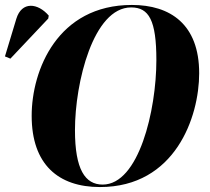

<svg xmlns="http://www.w3.org/2000/svg" viewBox="-67 -745 847 776"><path d="M337 11C641 11 738 -272 738 -449C738 -647 621 -725 466 -725C166 -725 61 -462 61 -277C61 -80 169 11 337 11ZM-25 -508 128 -670 130 -682C86 -733 21 -741 -1 -669L-47 -517ZM348 1C277 1 236 -60 236 -219C236 -411 310 -715 463 -715C535 -715 565 -663 565 -502C565 -299 494 1 348 1Z"/></svg>

Font: Noto Serif Display SemiCondensed ExtraBold
Style: Italic
Weight: 800
Width: 4
Italic angle: -12°
Designer: Monotype Design Team
Foundry: Monotype Imaging Inc.
Version: Version 2.009